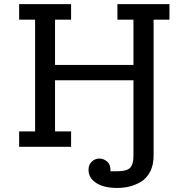

<svg xmlns="http://www.w3.org/2000/svg" viewBox="-20 -715 919 935"><path d="M73.2 0V-75.2H150.9V-619.1H73.2V-694.8H326.2V-619.1H248V-398.9H629.9V-619.1H551.8V-694.8H805.2V-619.1H728V43Q728 87.9 711.4 120.4Q694.8 152.8 667.5 169.4Q640.1 186 611.6 193.1Q583 200.2 550.8 200.2Q485.8 200.2 448.5 176Q411.1 151.9 411.1 111.8Q411.1 86.9 427 72Q442.9 57.1 463.9 57.1Q484.9 57.1 502 72Q519 86.9 518.1 119.1H547.9Q598.6 119.1 614.3 101.6Q629.9 84 629.9 45.9V-324.2H248V-75.2H326.2V0Z"/></svg>

Font: CMU Concrete
Style: Bold
Weight: 700
Version: Version 0.7.0